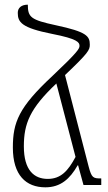

<svg xmlns="http://www.w3.org/2000/svg" viewBox="-20 -791 462 821"><path d="M174 10C239 10 279 -26 312 -84H314L337 0H413V-28C378 -28 372 -30 359 -79L258 -470C358 -565 364 -577 364 -600C364 -637 350 -655 219 -683C112 -706 99 -717 99 -771C72 -771 56 -758 56 -736C56 -696 72 -672 203 -646C311 -625 320 -610 320 -595C320 -583 313 -569 204 -466C60 -332 35 -268 35 -160C35 -42 91 10 174 10ZM82 -165C82 -263 108 -327 221 -434L303 -120C271 -60 240 -26 184 -26C126 -26 82 -63 82 -165Z"/></svg>

Font: Noto Serif Armenian ExtraCondensed Light
Style: Regular
Weight: 300
Width: 2
Designer: Monotype Design Team
Foundry: Monotype Imaging Inc.
Version: Version 2.008